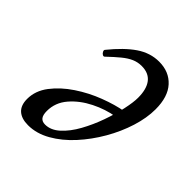

<svg xmlns="http://www.w3.org/2000/svg" viewBox="-131 -500 598 598"><g transform="rotate(45 168.0 -201.5)"><path d="M83 13Q54 13 38.5 -1Q23 -15 23 -43Q23 -79 47 -110.5Q71 -142 108.5 -167Q146 -192 188 -208Q230 -224 265 -230L257 -199Q219 -193 181 -174Q143 -155 118 -126Q93 -97 93 -60Q93 -42 99.5 -34Q106 -26 119 -26Q144 -26 166.5 -46.5Q189 -67 207 -99.5Q225 -132 238 -168.5Q251 -205 258 -237.5Q265 -270 265 -290Q265 -328 249.5 -348Q234 -368 203 -368Q186 -368 171 -361.5Q156 -355 139.5 -341.5Q123 -328 101 -307Q98 -304 93.5 -306.5Q89 -309 86.5 -314Q84 -319 86 -322Q124 -369 158.5 -392.5Q193 -416 232 -416Q276 -416 302.5 -387Q329 -358 329 -303Q329 -265 315.5 -222Q302 -179 278 -137.5Q254 -96 223 -62Q192 -28 156 -7.5Q120 13 83 13Z"/></g></svg>

Font: Junicode VF
Style: Italic
Weight: 400
Italic angle: -11°
Designer: Peter S. Baker
Version: Version 2.209